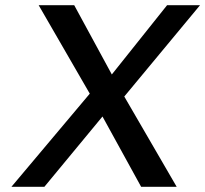

<svg xmlns="http://www.w3.org/2000/svg" viewBox="-20 -720 791 740"><path d="M411 -433 624 -700H751L459 -348L661 0H524L375 -271L151 0H24L326 -359L129 -700H266Z"/></svg>

Font: Lexend
Style: Italic
Weight: 400
Italic angle: -8.13011°
Designer: Bonnie Shaver-Troup, Thomas Jockin
Foundry: Lexend
Version: Version 1.007